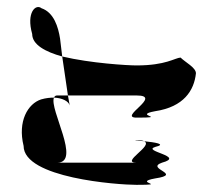

<svg xmlns="http://www.w3.org/2000/svg" viewBox="-20 -699 606 537"><path d="M46 -291C46 -201 309 -182 362 -182C455 -182 348 -188 414 -200C494 -212 385 -227 433 -244C500 -262 376 -276 414 -288C448 -296 412 -301 383 -304C411 -292 315 -244 362 -244H140C208 -244 117 -394 131 -426C121 -426 109 -425 95 -421C58 -409 29 -360 46 -291ZM70 -604C53 -664 80 -689 96 -676C131 -664 143 -623 148 -591L154 -541C107 -554 70 -574 70 -604ZM131 -426C133 -430 135 -432 140 -432H170L175 -404C172 -416 154 -425 131 -426ZM154 -541 170 -432H362C437 -432 309 -370 362 -370C455 -370 348 -376 414 -388C494 -400 523 -446 528 -494C528 -510 498 -525 485 -538C469 -537 444 -516 362 -516C337 -516 234 -522 154 -541ZM383 -304C363 -306 350 -307 362 -307C372 -307 380 -306 383 -304Z"/></svg>

Font: bitstorm
Style: exext
Weight: 400
Version: Version 0.2